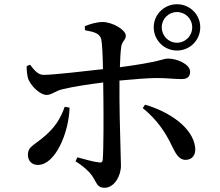

<svg xmlns="http://www.w3.org/2000/svg" viewBox="-20 -845 1040 908"><path d="M707 -716C707 -655 756 -606 817 -606C878 -606 927 -655 927 -716C927 -776 878 -825 817 -825C756 -825 707 -776 707 -716ZM745 -716C745 -756 777 -788 817 -788C857 -788 889 -756 889 -716C889 -675 857 -643 817 -643C777 -643 745 -675 745 -716ZM792 -157C809 -124 823 -89 858 -89C890 -89 907 -114 903 -148C892 -242 780 -317 666 -350L655 -334C723 -279 763 -218 792 -157ZM286 -340C267 -286 240 -239 177 -189C135 -155 112 -149 112 -113C112 -85 130 -65 159 -65C243 -65 306 -220 309 -336ZM106 -532C106 -513 108 -484 115 -468C132 -431 173 -396 200 -396C226 -396 241 -416 280 -424C329 -436 405 -447 468 -455L469 -379C470 -294 470 -140 466 -91C465 -77 458 -75 447 -77C421 -80 383 -91 346 -101L337 -82C371 -62 401 -35 416 -13C440 23 439 43 475 43C520 43 552 -13 552 -61C552 -95 545 -287 545 -378V-464C611 -470 681 -476 720 -476C772 -476 804 -471 838 -471C865 -471 879 -481 879 -506C879 -542 816 -568 775 -568C750 -568 742 -553 547 -527C548 -564 550 -599 553 -622C556 -650 575 -655 575 -676C575 -704 513 -740 466 -741C438 -741 404 -731 381 -721L382 -702C428 -694 452 -686 459 -659C463 -641 466 -580 467 -518C387 -509 234 -491 188 -491C162 -490 144 -510 122 -539Z"/></svg>

Font: Noto Serif CJK KR SemiBold
Style: Regular
Weight: 600
Designer: Ryoko NISHIZUKA 西塚涼子 (kana & ideographs); Frank Grießhammer (Latin, Greek & Cyrillic); Wenlong ZHANG 张文龙 (bopomofo); San
Foundry: Adobe
Version: Version 2.001;hotconv 1.1.0;makeotfexe 2.6.0